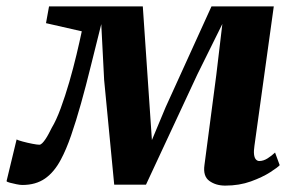

<svg xmlns="http://www.w3.org/2000/svg" viewBox="-48 -571 927 601"><path d="M657 10Q627.5 10 607.2 -4.8Q587 -19.5 592 -54.5L629 -336L648 -496L570 -338.5L409 7H309.5L278 -320.5L269 -495.5Q252 -428.5 236.5 -365.2Q221 -302 205.5 -246.8Q190 -191.5 174.5 -146.8Q159 -102 142.5 -71.5Q122 -32.5 93 -12.2Q64 8 22 8Q15 8 4 5.8Q-7 3.5 -16.8 1Q-26.5 -1.5 -27.5 -4L4 -134.5Q8 -132 22.8 -128Q37.5 -124 53 -121Q68.5 -118 75 -118Q79.5 -118 84.2 -122.8Q89 -127.5 94.2 -135.2Q99.5 -143 104.5 -152.5Q109.5 -162 114 -171Q128 -194 142 -232Q156 -270 168.8 -314Q181.5 -358 191.5 -400Q201.5 -442 208 -473L96 -498.5L105.5 -551H399L420.5 -235.5L427.5 -132.5L470.5 -235.5L614 -551H809L748.5 -115Q746 -98.5 747.2 -87.8Q748.5 -77 753 -72Q757.5 -67 763.5 -67Q776.5 -67 789.5 -75.2Q802.5 -83.5 813 -93.5L827.5 -54Q822 -47.5 798 -32Q774 -16.5 737.5 -3.2Q701 10 657 10Z"/></svg>

Font: Merriweather 28pt ExtraBold
Style: Italic
Weight: 800
Italic angle: -7.8°
Version: Version 2.101